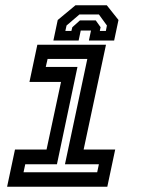

<svg xmlns="http://www.w3.org/2000/svg" viewBox="-20 -710 550 730"><path d="M7 0 37 -141.5H157L212 -398.5H92L122 -540H383L298 -141.5H418L388 0ZM69.5 -55H349.5L356 -85.5H227L312 -486H161L154 -455.5H274.5L196.5 -85.5H76ZM386 -690 430.5 -634 414 -556H318L326 -594H287L279 -556H183L199.5 -634L267 -690ZM356 -655H282L233 -613L228.5 -592.5H251.5L255 -606.5L284 -632.5H344L362.5 -606.5L359.5 -592.5H382.5L386.5 -613Z"/></svg>

Font: Tourney Expanded SemiBold
Style: Italic
Weight: 600
Width: 7
Italic angle: -12°
Designer: Tyler Finck
Foundry: Etcetera Type Co
Version: Version 1.010; ttfautohint (v1.8.3)